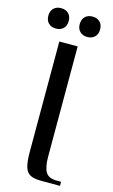

<svg xmlns="http://www.w3.org/2000/svg" viewBox="-125 -862 535 910"><g transform="rotate(15 142.5 -407.5)"><path d="M7 -765Q7 -788 20.5 -801.5Q34 -815 57 -815Q80 -815 93.5 -801.5Q107 -788 107 -765Q107 -742 93.5 -728.5Q80 -715 57 -715Q34 -715 20.5 -728.5Q7 -742 7 -765ZM161 -765Q161 -788 174.5 -801.5Q188 -815 211 -815Q234 -815 247.5 -801.5Q261 -788 261 -765Q261 -742 247.5 -728.5Q234 -715 211 -715Q188 -715 174.5 -728.5Q161 -742 161 -765ZM89 -120V-660H179V-120Q179 -69 193 -44.5Q207 -20 249 -20H269V0H179Q142 0 123.5 -9.5Q105 -19 97 -44Q89 -69 89 -120Z"/></g></svg>

Font: Philosopher
Style: Regular
Weight: 400
Designer: Jovanny Lemonad
Foundry: Jovanny Lemonad
Version: Version 2.000